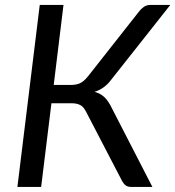

<svg xmlns="http://www.w3.org/2000/svg" viewBox="-20 -736 690 756"><path d="M417 -421Q391 -386.5 352.5 -374.5Q376.5 -367.5 391.8 -352.8Q407 -338 420 -311L580 0H495.5Q481.5 0 473 -7.5Q464.5 -15 457.5 -29.5L320 -294Q315 -303.5 309.8 -310.5Q304.5 -317.5 297.5 -321.5Q290.5 -325.5 281.5 -327.5Q272.5 -329.5 260.5 -329.5H182.5L142 0H48.5L136.5 -716.5H230L191.5 -401.5H259Q279.5 -401.5 294.8 -408.2Q310 -415 326.5 -435.5L526.5 -689.5Q535 -701 546.2 -708.8Q557.5 -716.5 571.5 -716.5H650.5Z"/></svg>

Font: Lato 2
Style: Italic
Weight: 400
Italic angle: -7°
Designer: Lukasz Dziedzic with Adam Twardoch and Botio Nikoltchev
Foundry: tyPoland Lukasz Dziedzic
Version: Version 2.015; 2015-08-06; http://www.latofonts.com/